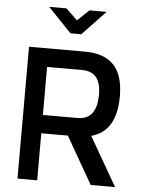

<svg xmlns="http://www.w3.org/2000/svg" viewBox="-59 -926 718 972"><g transform="rotate(5 300.0 -440.0)"><path d="M349 -670H67V0H167V-239H302L439 0H563L420 -248C505 -271 547 -341 547 -460C547 -607 479 -670 349 -670ZM151 -880 270 -756H325L443 -880H356L297 -824L239 -880ZM167 -332V-576H344C407 -576 441 -541 441 -459C441 -376 409 -332 344 -332Z"/></g></svg>

Font: LT Wave Mono Medium
Style: Regular
Weight: 500
Designer: Daniel Lyons
Version: Version 2.5 (Glyphs App)